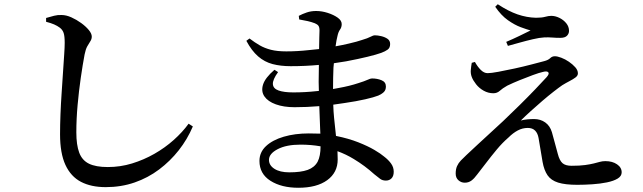

<svg xmlns="http://www.w3.org/2000/svg" viewBox="-20 -840 3040 908"><path d="M198 -737V-755Q218 -761 236 -765.5Q254 -770 271 -769Q293 -769 317.5 -758Q342 -747 364 -731Q386 -715 400 -698Q414 -681 414 -667Q414 -655 407 -644.5Q400 -634 392.5 -620.5Q385 -607 380 -582Q371 -534 362 -472Q353 -410 347 -343.5Q341 -277 341 -214Q341 -155 354.5 -118.5Q368 -82 400.5 -66Q433 -50 490 -50Q549 -50 604.5 -67Q660 -84 710 -112.5Q760 -141 801.5 -178Q843 -215 872 -255L892 -242Q866 -181 825.5 -129.5Q785 -78 732.5 -38.5Q680 1 616.5 23Q553 45 480 45Q411 45 363 20Q315 -5 289.5 -60Q264 -115 264 -205Q264 -249 266 -299.5Q268 -350 271.5 -401Q275 -452 278 -498.5Q281 -545 283.5 -581Q286 -617 286 -637Q286 -669 281 -684Q276 -699 263 -709Q251 -718 236 -724.5Q221 -731 198 -737Z M1395 -748Q1419 -744 1436 -740Q1453 -736 1469 -730Q1481 -725 1486 -718Q1491 -711 1491 -696Q1491 -687 1490 -661Q1490 -639 1489 -608Q1465 -605 1440 -603Q1386 -597 1334 -597Q1291 -597 1261.5 -604.5Q1232 -612 1208.5 -625.5Q1185 -639 1160 -658L1145 -647Q1170 -600 1200.5 -573.5Q1231 -547 1269 -537Q1307 -527 1355 -527Q1423 -527 1488 -533Q1488 -530 1488 -527Q1487 -489 1487 -453Q1487 -431 1488 -410Q1482 -409 1477 -409Q1423 -403 1367 -403Q1323 -403 1297.5 -412Q1272 -421 1270.5 -442Q1269 -463 1295 -499L1278 -510Q1234 -472 1224 -440Q1214 -408 1230.5 -384Q1247 -360 1284.5 -346.5Q1322 -333 1373 -333Q1431 -333 1490 -338Q1490 -338 1490 -337Q1492 -280 1494 -231Q1494 -219 1495 -208Q1468 -209 1440 -209Q1375 -209 1322 -193.5Q1269 -178 1238 -149Q1207 -120 1207 -79Q1207 -18 1259 15Q1311 48 1391 48Q1478 48 1527.5 12Q1577 -24 1577 -86Q1577 -105 1576 -125Q1617 -110 1653 -88Q1706 -56 1750 -16Q1767 -2 1778 6Q1789 14 1805 14Q1821 14 1831.5 3.5Q1842 -7 1842 -28Q1842 -49 1829.5 -66.5Q1817 -84 1796 -100Q1781 -113 1750.5 -131Q1720 -149 1674.5 -167Q1629 -185 1570 -197Q1570 -197 1569 -197Q1565 -237 1560 -282Q1557 -311 1556 -345Q1584 -349 1611 -353Q1666 -361 1707.5 -370.5Q1749 -380 1769 -388Q1785 -395 1795 -404.5Q1805 -414 1805 -431Q1805 -452 1784.5 -460.5Q1764 -469 1739 -469Q1732 -469 1718 -462.5Q1704 -456 1675 -447Q1633 -433 1582 -424Q1568 -421 1555 -419Q1555 -473 1557 -520Q1558 -531 1559 -541Q1589 -546 1617 -550Q1675 -561 1718 -571.5Q1761 -582 1783 -590Q1802 -597 1813.5 -605.5Q1825 -614 1825 -632Q1825 -648 1812.5 -656.5Q1800 -665 1783 -669Q1766 -673 1753 -673Q1745 -673 1732 -666Q1719 -659 1692 -651Q1669 -643 1630 -634Q1601 -627 1567 -621Q1571 -651 1576 -670Q1580 -689 1588 -700Q1596 -711 1596 -726Q1596 -743 1577 -756.5Q1558 -770 1530 -779Q1502 -788 1475 -788Q1451 -788 1430.5 -781Q1410 -774 1393 -765ZM1496 -148Q1496 -102 1482 -75Q1467 -48 1435 -36.5Q1403 -25 1348 -25Q1304 -25 1278 -41.5Q1252 -58 1252 -84Q1252 -113 1293 -134.5Q1334 -156 1401 -156Q1451 -156 1496 -148Z M2226 -547Q2238 -525 2253.5 -509.5Q2269 -494 2286 -494Q2302 -494 2337 -500.5Q2372 -507 2413.5 -516Q2455 -525 2493 -535Q2531 -545 2554 -551Q2573 -556 2582 -565Q2591 -574 2604 -574Q2616 -574 2634.5 -567Q2653 -560 2670.5 -548Q2688 -536 2700.5 -522Q2713 -508 2713 -493Q2713 -482 2701.5 -473.5Q2690 -465 2673.5 -456.5Q2657 -448 2639 -437Q2623 -426 2598 -406.5Q2573 -387 2545 -363Q2517 -339 2490 -314.5Q2463 -290 2443 -270Q2457 -274 2474 -275.5Q2491 -277 2506 -277Q2536 -277 2558.5 -261Q2581 -245 2590 -215Q2597 -191 2604.5 -162Q2612 -133 2618 -112Q2626 -81 2640 -68.5Q2654 -56 2683 -56Q2722 -56 2747 -59.5Q2772 -63 2788 -67Q2804 -71 2816.5 -74.5Q2829 -78 2843 -78Q2876 -78 2898 -63Q2920 -48 2920 -25Q2920 -7 2901 4.5Q2882 16 2850.5 22.5Q2819 29 2781.5 31.5Q2744 34 2710 34Q2653 34 2619.5 23.5Q2586 13 2569.5 -11Q2553 -35 2546 -74Q2541 -101 2536.5 -130.5Q2532 -160 2527 -187Q2523 -210 2510.5 -222.5Q2498 -235 2476 -235Q2451 -235 2428.5 -223Q2406 -211 2385 -190Q2356 -165 2329 -132.5Q2302 -100 2278.5 -69Q2255 -38 2236 -14Q2223 4 2209.5 14Q2196 24 2178 24Q2161 24 2148 12.5Q2135 1 2135 -19Q2135 -40 2141.5 -54.5Q2148 -69 2159.5 -81Q2171 -93 2186 -107Q2207 -127 2238 -155.5Q2269 -184 2301.5 -214Q2334 -244 2359 -267Q2397 -303 2437 -342.5Q2477 -382 2511 -417.5Q2545 -453 2565 -475Q2579 -491 2573 -498Q2567 -505 2548 -500Q2530 -496 2500 -485Q2470 -474 2438 -461Q2406 -448 2379 -435Q2356 -422 2343.5 -410.5Q2331 -399 2313 -399Q2289 -399 2267.5 -411Q2246 -423 2231.5 -441.5Q2217 -460 2211 -476Q2205 -492 2206.5 -509Q2208 -526 2211 -543ZM2322 -808 2334 -820Q2384 -787 2427.5 -772Q2471 -757 2515 -756Q2542 -756 2558 -760.5Q2574 -765 2587 -765Q2606 -765 2625.5 -755.5Q2645 -746 2658 -730Q2671 -714 2671 -694Q2671 -681 2661.5 -671Q2652 -661 2630 -661Q2609 -661 2591 -662.5Q2573 -664 2553 -663Q2532 -662 2500 -654.5Q2468 -647 2436 -638Q2404 -629 2382 -623L2374 -642Q2405 -655 2436 -670Q2467 -685 2489 -696Q2471 -701 2442.5 -711.5Q2414 -722 2382 -744.5Q2350 -767 2322 -808Z"/></svg>

Font: Early Summer Mincho SemiBold
Style: Regular
Weight: 600
Designer: GuiWonder
Version: Version 1.002